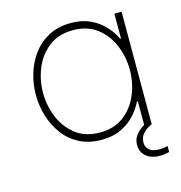

<svg xmlns="http://www.w3.org/2000/svg" viewBox="-103 -633 823 874"><g transform="rotate(-15 308.5 -195.5)"><path d="M308 -540Q356 -540 390.5 -525.5Q425 -511 448.5 -490Q472 -469 486.5 -448Q501 -427 507 -413H511V-530H545V0H511V-117H507Q501 -104 486.5 -82.5Q472 -61 448.5 -40Q425 -19 390.5 -4.5Q356 10 308 10Q248 10 203.5 -13Q159 -36 129.5 -75.5Q100 -115 85 -164Q70 -213 70 -265Q70 -316 85 -365Q100 -414 129.5 -453.5Q159 -493 203.5 -516.5Q248 -540 308 -540ZM309 -506Q240 -506 194.5 -470.5Q149 -435 126.5 -380Q104 -325 104 -265Q104 -205 126.5 -150Q149 -95 194.5 -59.5Q240 -24 309 -24Q377 -24 422.5 -59.5Q468 -95 490.5 -150Q513 -205 513 -265Q513 -325 490.5 -380Q468 -435 422.5 -470.5Q377 -506 309 -506ZM545 149Q504 149 480 128.5Q456 108 456 75Q456 52 466.5 35.5Q477 19 490.5 8.5Q504 -2 514.5 -7Q525 -12 525 -12L545 0Q545 0 530.5 7.5Q516 15 501.5 31Q487 47 487 71Q487 93 502.5 106.5Q518 120 549 120Q564 120 576.5 117.5Q589 115 589 115V143Q589 143 576 146Q563 149 545 149Z"/></g></svg>

Font: Be Vietnam Pro Variable Thin
Style: Regular
Weight: 100
Designer: Lam Bao, Tony Le, Vietanh Nguyen
Foundry: Yellow Type Foundry
Version: Version 1.002